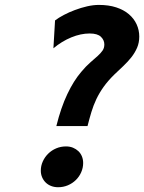

<svg xmlns="http://www.w3.org/2000/svg" viewBox="-20 -765 598 797"><path d="M149.4 -56.6Q149.4 -76.7 157.7 -95Q166 -113.3 180.2 -127.2Q194.3 -141.1 213.4 -149.2Q232.4 -157.2 253.9 -157.2Q270 -157.2 283 -151.9Q295.9 -146.5 305.4 -137.5Q314.9 -128.4 320.1 -115.7Q325.2 -103 325.2 -88.4Q325.2 -68.4 317.1 -50Q309.1 -31.7 294.9 -17.8Q280.8 -3.9 261.7 4.2Q242.7 12.2 221.2 12.2Q205.6 12.2 192.4 7.1Q179.2 2 169.7 -7.3Q160.2 -16.6 154.8 -29.3Q149.4 -42 149.4 -56.6ZM213.9 -241.7Q232.9 -318.4 259.3 -374Q285.6 -429.7 317.4 -466.8Q337.4 -490.7 355 -505.9Q372.6 -521 385.5 -532.7Q398.4 -544.4 405.8 -555.2Q413.1 -565.9 413.1 -580.6Q413.1 -598.6 398.9 -612.3Q384.8 -626 352.1 -626Q315.4 -626 276.1 -609.9Q236.8 -593.8 201.7 -564.5L208.5 -680.2Q223.1 -691.4 244.9 -702.9Q266.6 -714.4 291.5 -723.6Q316.4 -732.9 342 -738.8Q367.7 -744.6 390.6 -744.6Q431.2 -744.6 462.4 -734.4Q493.7 -724.1 514.9 -706.1Q536.1 -688 547.1 -664.1Q558.1 -640.1 558.1 -613.3Q558.1 -587.9 549.1 -566.9Q540 -545.9 525.4 -527.3Q510.7 -508.8 492.2 -491.2Q473.6 -473.6 454.6 -455.6Q428.2 -429.7 410.4 -404.8Q392.6 -379.9 380.1 -353.8Q367.7 -327.6 359.4 -300Q351.1 -272.5 343.3 -241.7Z"/></svg>

Font: Andika New Basic
Style: Bold Italic
Weight: 700
Italic angle: -14°
Designer: Victor Gaultney, Annie Olsen, Pablo Ugerman
Foundry: SIL International
Version: Version 5.500